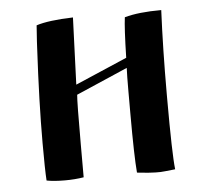

<svg xmlns="http://www.w3.org/2000/svg" viewBox="-40 -485 565 531"><g transform="rotate(-5 242.5 -219.5)"><path d="M172 0Q148 4 120 4Q89 4 69 0Q67 -30 67 -104Q67 -218 75 -367Q75 -374 79 -430Q113 -441 181 -443Q179 -399 174 -257L318 -319Q320 -402 324 -431Q363 -442 426 -442Q421 -334 421 -210V-198Q421 -42 426 0Q390 4 385 4H371Q356 4 320 0Q316 -46 316 -163V-227Q316 -270 317 -291L174 -229Q172 -210 172 -91Q172 -91 172 0Z"/></g></svg>

Font: Ponomar Unicode TT
Style: Regular
Weight: 400
Designer: Vladislav V. Dorosh, Yuri A.W. Shardt, Nikita Simmons, Aleksandr Andreev
Foundry: Ponomar Project
Version: 1.1